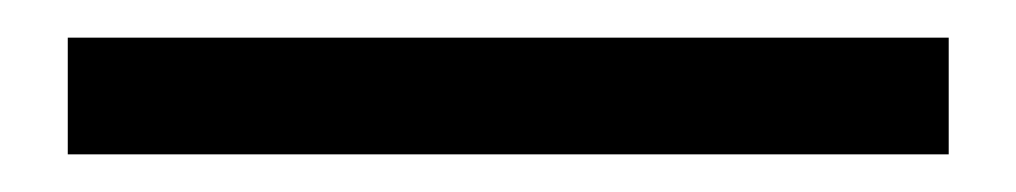

<svg xmlns="http://www.w3.org/2000/svg" viewBox="-20 -20 540 102"><path d="M16 62V0H484V62Z"/></svg>

Font: Nunito Sans 10pt Medium
Style: Regular
Weight: 500
Designer: Vernon Adams
Foundry: Vernon Adams
Version: Version 3.101;gftools[0.9.27]